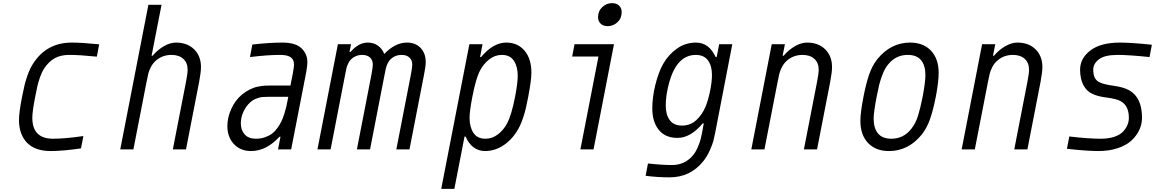

<svg xmlns="http://www.w3.org/2000/svg" viewBox="-20 -947 7373 1217"><path d="M119.8 -333.3Q129.6 -382.8 136.4 -410.8Q143.2 -438.8 156.6 -475.6Q169.9 -512.4 188.2 -541Q273.4 -677.1 434.9 -677.1Q500.7 -677.1 608.7 -666L593.8 -587.9Q484.4 -599 419.9 -599Q363.9 -599 326.5 -577.8Q289.1 -556.6 260.4 -513.7Q245.4 -491.5 233.7 -457.7Q222 -423.8 217.1 -401.7Q212.2 -379.6 203.1 -333.3Q184.9 -240.9 184.9 -200.5Q184.9 -67.7 316.4 -67.7Q391.9 -67.7 508.5 -84.6L493.5 -6.5Q378.3 10.4 301.4 10.4Q201.8 10.4 151 -42.6Q100.3 -95.7 100.3 -186.8Q100.3 -233.1 119.8 -333.3Z M1169.3 -505.2Q1169.3 -549.5 1141.6 -574.2Q1113.9 -599 1067.1 -599Q1005.9 -599 963.5 -558.6Q946.6 -542.3 935.5 -520.2Q924.5 -498 920.2 -480.8Q916 -463.5 908.9 -427.7L825.5 0H742.2L920.6 -916.7H1003.9L940.8 -593.8H947.3Q979.2 -631.5 1018.9 -654.3Q1058.6 -677.1 1095.1 -677.1Q1167.3 -677.1 1210.6 -634.4Q1253.9 -591.8 1253.9 -521.5Q1253.9 -490.2 1242.2 -427.7L1158.9 0H1075.5L1158.9 -427.7Q1169.3 -481.1 1169.3 -505.2Z M1807.3 -333.3H1679.7Q1655.6 -333.3 1641.9 -332Q1628.3 -330.7 1606.1 -322.6Q1584 -314.5 1565.8 -298.2Q1539.7 -274.7 1523.1 -238.9Q1506.5 -203.1 1506.5 -165.4Q1506.5 -121.7 1531.2 -94.7Q1556 -67.7 1601.6 -67.7Q1632.8 -67.7 1659.2 -76.8Q1685.5 -85.9 1704.1 -99.9Q1722.7 -113.9 1738.3 -135.7Q1753.9 -157.6 1763.3 -176.8Q1772.8 -196 1781.2 -222.7Q1789.7 -249.3 1793.6 -266.3Q1797.5 -283.2 1802.1 -306.6ZM1769.5 -677.1Q1851.6 -677.1 1889.3 -642.6Q1928.4 -606.1 1928.4 -552.1Q1928.4 -532.6 1920.6 -487.6L1825.5 0H1742.2L1757.8 -80.1H1751.3Q1668 10.4 1571 10.4Q1504.6 10.4 1462.9 -33.5Q1421.2 -77.5 1421.2 -148.4Q1421.2 -201.8 1445.6 -256.2Q1470.1 -310.5 1513 -347Q1537.8 -367.2 1563.8 -380.2Q1589.8 -393.2 1616.2 -398.1Q1642.6 -403 1657.6 -404Q1672.5 -404.9 1694.7 -404.9H1821L1836.6 -484.4Q1843.8 -524.7 1843.8 -537.1Q1843.8 -568.4 1823.2 -583.7Q1802.7 -599 1754.6 -599Q1676.4 -599 1564.5 -585.3L1579.4 -664.7Q1689.5 -677.1 1769.5 -677.1Z M2343.1 -537.1Q2343.1 -566.4 2324.9 -582.7Q2306.6 -599 2275.4 -599Q2235 -599 2206.4 -572.3Q2195.3 -561.8 2187.5 -545.6Q2179.7 -529.3 2176.4 -516.3Q2173.2 -503.3 2168 -475.3L2075.5 0H1992.2L2121.7 -666.7H2205.1L2195.3 -617.8H2201.8Q2253.3 -677.1 2309.9 -677.1Q2349 -677.1 2376.3 -657.2Q2403.6 -637.4 2415.4 -604.8Q2484.4 -677.1 2559.9 -677.1Q2613.9 -677.1 2646.2 -642.9Q2678.4 -608.7 2678.4 -554.7Q2678.4 -526 2668 -475.3L2575.5 0H2492.2L2584.6 -475.3Q2593.1 -520.2 2593.1 -537.1Q2593.1 -566.4 2574.9 -582.7Q2556.6 -599 2525.4 -599Q2485 -599 2456.4 -572.3Q2445.3 -561.8 2437.5 -545.6Q2429.7 -529.3 2426.4 -516.3Q2423.2 -503.3 2418 -475.3L2325.5 0H2242.2L2334.6 -475.3Q2343.1 -520.2 2343.1 -537.1Z M3188.8 -677.1Q3261.7 -677.1 3305 -625.7Q3348.3 -574.2 3348.3 -486.3Q3348.3 -438.8 3328.1 -333.3Q3319 -287.8 3313.5 -263Q3307.9 -238.3 3297.2 -204.8Q3286.5 -171.2 3272.8 -143.9Q3235.7 -71 3177.7 -30.3Q3119.8 10.4 3055.3 10.4Q2972 10.4 2931 -81.4H2924.5L2860 250H2776.7L2955.1 -666.7H3038.4L3022.8 -585.3H3029.3Q3106.1 -677.1 3188.8 -677.1ZM2956.4 -199.9Q2956.4 -141.9 2980.8 -104.8Q3005.2 -67.7 3057.3 -67.7Q3100.9 -67.7 3137 -96Q3173.2 -124.3 3195.3 -166.7Q3222 -217.4 3244.8 -333.3Q3261.7 -420.6 3261.7 -466.8Q3261.7 -524.7 3237.3 -561.8Q3212.9 -599 3160.8 -599Q3117.2 -599 3081.1 -570.6Q3044.9 -542.3 3022.8 -500Q2996.7 -451.2 2974 -333.3Q2956.4 -242.8 2956.4 -199.9Z M3770.8 -837.9Q3770.8 -877 3797.5 -902Q3824.2 -927.1 3860 -927.1Q3887.4 -927.1 3904 -911.5Q3920.6 -895.8 3920.6 -870.4Q3920.6 -831.4 3893.9 -806.3Q3867.2 -781.2 3831.4 -781.2Q3804 -781.2 3787.4 -796.9Q3770.8 -812.5 3770.8 -837.9ZM3658.9 0 3773.4 -588.5H3606.8L3621.7 -666.7H3871.7L3742.2 0Z M4492.8 -472Q4492.8 -529.9 4467.4 -564.5Q4442.1 -599 4390 -599Q4300.8 -599 4250.7 -501.3Q4229.8 -460.3 4214.8 -396.8Q4199.9 -333.3 4199.9 -278Q4199.9 -220.1 4225.3 -185.5Q4250.7 -151 4302.7 -151Q4356.1 -151 4393.9 -185.9Q4431.6 -220.7 4453.1 -273.4Q4468.8 -311.8 4480.8 -370.1Q4492.8 -428.4 4492.8 -472ZM4274.7 -72.9Q4196.6 -72.9 4155.6 -124Q4114.6 -175.1 4114.6 -259.1Q4114.6 -332 4134.4 -411.1Q4154.3 -490.2 4182.9 -541Q4215.5 -599 4269.5 -638Q4323.6 -677.1 4391.9 -677.1Q4474 -677.1 4516.3 -585.3H4522.8L4538.4 -666.7H4621.7L4513 -104.2Q4506.5 -72.9 4501.6 -53.4Q4496.7 -33.9 4479.8 4.6Q4462.9 43 4438.8 73.6Q4356.8 177.1 4224 177.1Q4147.8 177.1 4072.3 167.3L4087.2 89.2Q4173.8 99 4239.6 99Q4322.3 99 4374.3 35.2Q4391.3 14.3 4404.3 -17.3Q4417.3 -48.8 4420.2 -61.8Q4423.2 -74.9 4429.7 -104.2L4440.8 -164.7H4434.2Q4356.8 -72.9 4274.7 -72.9Z M5169.3 -505.2Q5169.3 -549.5 5141.6 -574.2Q5113.9 -599 5067.1 -599Q5005.9 -599 4963.5 -558.6Q4946.6 -542.3 4935.5 -520.2Q4924.5 -498 4920.2 -480.8Q4916 -463.5 4908.9 -427.7L4825.5 0H4742.2L4871.7 -666.7H4955.1L4940.8 -593.8H4947.3Q4979.2 -631.5 5018.9 -654.3Q5058.6 -677.1 5095.1 -677.1Q5167.3 -677.1 5210.6 -634.4Q5253.9 -591.8 5253.9 -521.5Q5253.9 -490.2 5242.2 -427.7L5158.9 0H5075.5L5158.9 -427.7Q5169.3 -481.1 5169.3 -505.2Z M5615.2 10.4Q5530.6 10.4 5482.1 -40.7Q5433.6 -91.8 5433.6 -181Q5433.6 -233.1 5453.1 -333.3Q5469.4 -417.3 5488.9 -474.3Q5508.5 -531.2 5541.7 -572.9Q5627 -677.1 5748.7 -677.1Q5832.7 -677.1 5881.2 -625.7Q5929.7 -574.2 5929.7 -485.7Q5929.7 -426.4 5911.5 -333.3Q5895.2 -250 5875.3 -192.7Q5855.5 -135.4 5822.3 -93.8Q5737 10.4 5615.2 10.4ZM5845.7 -471.4Q5845.7 -531.9 5818.4 -565.4Q5791 -599 5733.7 -599Q5656.2 -599 5606.8 -535.2Q5587.9 -511.1 5573.9 -474.9Q5559.9 -438.8 5553.1 -410.5Q5546.2 -382.2 5536.5 -333.3Q5517.6 -233.7 5517.6 -195.3Q5517.6 -134.8 5545.2 -101.2Q5572.9 -67.7 5630.2 -67.7Q5707.7 -67.7 5757.2 -131.5Q5783.9 -165.4 5798.8 -213.2Q5813.8 -261.1 5828.1 -333.3Q5845.7 -426.4 5845.7 -471.4Z M6502.6 -505.2Q6502.6 -549.5 6474.9 -574.2Q6447.3 -599 6400.4 -599Q6339.2 -599 6296.9 -558.6Q6279.9 -542.3 6268.9 -520.2Q6257.8 -498 6253.6 -480.8Q6249.3 -463.5 6242.2 -427.7L6158.9 0H6075.5L6205.1 -666.7H6288.4L6274.1 -593.8H6280.6Q6312.5 -631.5 6352.2 -654.3Q6391.9 -677.1 6428.4 -677.1Q6500.7 -677.1 6543.9 -634.4Q6587.2 -591.8 6587.2 -521.5Q6587.2 -490.2 6575.5 -427.7L6492.2 0H6408.9L6492.2 -427.7Q6502.6 -481.1 6502.6 -505.2Z M6942.7 10.4Q6869.1 10.4 6742.8 -3.9L6757.8 -82Q6878.3 -67.7 6957.7 -67.7Q7008.5 -67.7 7045.2 -80.7Q7082 -93.8 7100.6 -114.9Q7119.1 -136.1 7127.3 -157.2Q7135.4 -178.4 7135.4 -200.5Q7135.4 -275.4 7085.3 -304.7Q7058.6 -320.3 6997.7 -328.1Q6936.8 -335.9 6905.6 -351.6Q6868.5 -367.2 6847.3 -407.2Q6826.2 -447.3 6826.2 -505.2Q6826.2 -577.5 6891.6 -627.3Q6957 -677.1 7079.4 -677.1Q7150.4 -677.1 7281.2 -663.4L7266.3 -585.3Q7134.1 -599 7064.5 -599Q6982.4 -599 6946 -571.3Q6909.5 -543.6 6909.5 -505.2Q6909.5 -442.1 6951.2 -424.5Q6975.9 -412.1 7039.4 -403.3Q7102.9 -394.5 7139.3 -373.7Q7218.7 -327.5 7218.7 -200.5Q7218.7 -160.2 7201.2 -122.7Q7183.6 -85.3 7150.7 -55.3Q7117.8 -25.4 7063.8 -7.5Q7009.8 10.4 6942.7 10.4Z"/></svg>

Font: TypoPRO Monoid
Style: Italic
Weight: 400
Width: 4
Italic angle: -11°
Monospace: yes
Version: Version 0.61